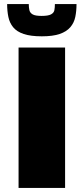

<svg xmlns="http://www.w3.org/2000/svg" viewBox="-20 -921 410 941"><path d="M71 0V-688H299V0ZM185 -743Q130 -743 96 -754.5Q62 -766 44.5 -787.5Q27 -809 21 -838Q15 -867 15 -901H121Q121 -885 124 -871.5Q127 -858 140 -850.5Q153 -843 184 -843Q216 -843 230 -850.5Q244 -858 246.5 -871Q249 -884 249 -901H355Q355 -867 349 -838Q343 -809 324.5 -787.5Q306 -766 272.5 -754.5Q239 -743 185 -743Z"/></svg>

Font: Saira Expanded ExtraBold
Style: Regular
Weight: 800
Width: 7
Designer: Hector Gatti with collaboration of the Omnibus-Type team
Foundry: Omnibus-Type
Version: Version 1.101